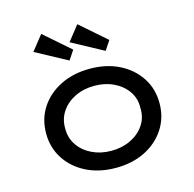

<svg xmlns="http://www.w3.org/2000/svg" viewBox="-113 -897 1032 1022"><g transform="rotate(-15 402.5 -386.0)"><path d="M403 10Q312 10 241.5 -25Q171 -60 130.5 -122Q90 -184 90 -263Q90 -343 130.5 -404.5Q171 -466 241.5 -501Q312 -536 403 -536Q494 -536 564 -501Q634 -466 674.5 -404.5Q715 -343 715 -263Q715 -184 674.5 -122Q634 -60 564 -25Q494 10 403 10ZM403 -84Q462 -84 509.5 -107Q557 -130 584.5 -170.5Q612 -211 610 -263Q612 -316 584.5 -356Q557 -396 509.5 -419Q462 -442 403 -442Q344 -442 296.5 -419Q249 -396 221.5 -355.5Q194 -315 195 -263Q194 -211 221.5 -170.5Q249 -130 296.5 -107Q344 -84 403 -84ZM510 -606 336 -700 401 -782 544 -657ZM311 -606 137 -700 202 -782 345 -657Z"/></g></svg>

Font: Lexend Giga
Style: Regular
Weight: 400
Designer: Bonnie Shaver-Troup, Thomas Jockin
Foundry: Lexend
Version: Version 1.007